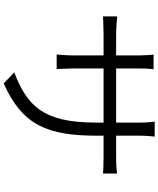

<svg xmlns="http://www.w3.org/2000/svg" viewBox="71 -886 858 1040"><g transform="rotate(90 500.0 -366.0)"><path d="M69 -572V-495C78 -495 125 -498 168 -498H280V-331C280 -295 276 -252 275 -244H354C354 -252 351 -296 351 -331V-498H644V-456C644 -169 552 -84 372 -14L432 43C658 -58 715 -193 715 -463V-498H832C874 -498 911 -496 920 -495V-571C908 -569 874 -566 831 -566H715V-695C715 -734 719 -766 720 -775H639C640 -767 644 -734 644 -695V-566H351V-700C351 -733 354 -761 355 -769H276C278 -747 280 -719 280 -699V-566H168C127 -566 76 -571 69 -572Z"/></g></svg>

Font: Noto Sans KR DemiLight
Style: Regular
Weight: 350
Designer: Ryoko NISHIZUKA 西塚涼子 (kana, bopomofo & ideographs); Paul D. Hunt (Latin, Greek & Cyrillic); Sandoll Communications 산돌커뮤니
Foundry: Adobe
Version: Version 2.004;hotconv 1.0.118;makeotfexe 2.5.65603